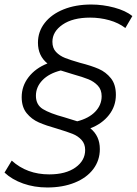

<svg xmlns="http://www.w3.org/2000/svg" viewBox="-51 -725 606 850"><path d="M181 -540Q181 -512 197 -495Q213 -478 237 -468.5Q261 -459 303 -447Q354 -434 386 -420Q418 -406 440 -378.5Q462 -351 462 -305Q462 -255 431.5 -216Q401 -177 349 -157Q391 -123 391 -65Q391 -15 362 23.5Q333 62 280 83.5Q227 105 158 105Q101 105 51.5 87.5Q2 70 -31 39L1 -14Q68 47 167 47Q240 47 283 16.5Q326 -14 326 -61Q326 -88 310 -105.5Q294 -123 270 -132.5Q246 -142 203 -155Q153 -169 121 -183Q89 -197 67 -224Q45 -251 45 -295Q45 -344 75.5 -383.5Q106 -423 159 -444Q117 -478 117 -536Q117 -585 147 -623.5Q177 -662 230.5 -683.5Q284 -705 353 -705Q404 -705 454.5 -691.5Q505 -678 535 -654L504 -601Q474 -624 433 -635.5Q392 -647 348 -647Q271 -647 226 -616Q181 -585 181 -540ZM273 -396Q249 -403 218 -413Q166 -400 137 -370Q108 -340 108 -301Q108 -261 139 -242Q170 -223 233 -206Q282 -191 291 -188Q342 -201 370.5 -230.5Q399 -260 399 -299Q399 -328 382 -346Q365 -364 340.5 -374Q316 -384 273 -396Z"/></svg>

Font: Montserrat Alternates
Style: Italic
Weight: 400
Italic angle: -11.3°
Designer: Julieta Ulanovsky
Foundry: Julieta Ulanovsky
Version: Version 7.200